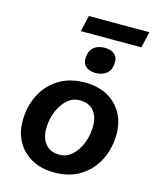

<svg xmlns="http://www.w3.org/2000/svg" viewBox="-127 -952 853 1048"><g transform="rotate(15 299.0 -428.0)"><path d="M281 9Q206 9 152.5 -21Q99 -51 70.5 -102Q42 -153 42 -217Q42 -299 75 -365.5Q108 -432 170 -470.5Q232 -509 317 -509Q392 -509 445.5 -479.5Q499 -450 527.5 -398.5Q556 -347 556 -284Q556 -201 523 -135Q490 -69 428.5 -30Q367 9 281 9ZM284 -92Q323 -92 354 -120Q385 -148 403 -193.5Q421 -239 421 -292Q421 -343 394.5 -375.5Q368 -408 314 -408Q275 -408 244 -380Q213 -352 195 -306.5Q177 -261 177 -209Q177 -158 204 -125Q231 -92 284 -92ZM358 -574Q325 -574 305 -589.5Q285 -605 285 -634Q285 -677 309 -698.5Q333 -720 372 -720Q406 -720 426 -704.5Q446 -689 446 -660Q446 -616 421.5 -595Q397 -574 358 -574ZM585 -865 564 -774H222L243 -865Z"/></g></svg>

Font: Work Sans SemiBold
Style: Italic
Weight: 600
Italic angle: -13°
Designer: Wei Huang
Foundry: Wei Huang
Version: Version 2.012; ttfautohint (v1.8.3)